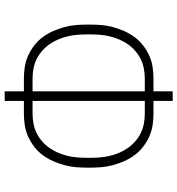

<svg xmlns="http://www.w3.org/2000/svg" viewBox="12 -788 775 840"><g transform="rotate(90 400.0 -367.5)"><path d="M379 0V-84H324Q298 -84 272 -88Q246 -92 222 -103Q198 -114 177.5 -130Q157 -146 141.5 -167Q126 -188 115.5 -212Q105 -236 98 -261.5Q91 -287 89 -313Q87 -339 87 -365V-370Q87 -396 89 -422Q91 -448 98 -473.5Q105 -499 115.5 -523Q126 -547 141.5 -568Q157 -589 177.5 -605Q198 -621 222 -632Q246 -643 272 -647Q298 -651 324 -651H379V-735H421V-651H476Q502 -651 528 -647Q554 -643 578 -632Q602 -621 622.5 -605Q643 -589 658.5 -568Q674 -547 684.5 -523Q695 -499 702 -473.5Q709 -448 711 -422Q713 -396 713 -370V-365Q713 -339 711 -313Q709 -287 702 -261.5Q695 -236 684.5 -212Q674 -188 658.5 -167Q643 -146 622.5 -130Q602 -114 578 -103Q554 -92 528 -88Q502 -84 476 -84H421V0ZM379 -122V-613H324Q302 -613 280 -609Q258 -605 238.5 -595.5Q219 -586 202 -571Q185 -556 172.5 -538Q160 -520 151.5 -499.5Q143 -479 138 -457.5Q133 -436 131.5 -414Q130 -392 130 -370V-365Q130 -343 131.5 -321Q133 -299 138 -277.5Q143 -256 151.5 -235.5Q160 -215 172.5 -197Q185 -179 202 -164Q219 -149 238.5 -139.5Q258 -130 280 -126Q302 -122 324 -122ZM421 -122H476Q498 -122 520 -126Q542 -130 561.5 -139.5Q581 -149 598 -164Q615 -179 627.5 -197Q640 -215 648.5 -235.5Q657 -256 662 -277.5Q667 -299 668.5 -321Q670 -343 670 -365V-370Q670 -392 668.5 -414Q667 -436 662 -457.5Q657 -479 648.5 -499.5Q640 -520 627.5 -538Q615 -556 598 -571Q581 -586 561.5 -595.5Q542 -605 520 -609Q498 -613 476 -613H421Z"/></g></svg>

Font: Iosevka Aile Extralight
Style: Regular
Weight: 200
Designer: Belleve Invis
Foundry: Belleve Invis
Version: Version 31.1.0; ttfautohint (v1.8.4)